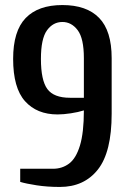

<svg xmlns="http://www.w3.org/2000/svg" viewBox="-20 -730 508 760"><path d="M217 10Q167 10 125 3.5Q83 -3 60 -10V-62H190Q226 -62 253.5 -82.5Q281 -103 296.5 -154Q312 -205 312 -293Q290 -286 260.5 -281.5Q231 -277 208 -277Q126 -277 79 -329.5Q32 -382 32 -497Q32 -607 81.5 -658.5Q131 -710 227 -710Q323 -710 372.5 -659Q422 -608 422 -500V-280Q422 -128 367.5 -59Q313 10 217 10ZM257 -343H312V-500Q312 -578 287.5 -610.5Q263 -643 227 -643Q190 -643 166 -610Q142 -577 142 -497Q142 -412 167.5 -377.5Q193 -343 257 -343Z"/></svg>

Font: Cuprum SemiBold
Style: Regular
Weight: 600
Designer: Jovanny Lemonad
Foundry: Jovanny Lemonad
Version: Version 3.000